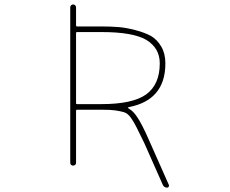

<svg xmlns="http://www.w3.org/2000/svg" viewBox="-20 -773 1040 869"><path d="M736.3 76.2Q722.7 76.2 716.8 63.5L632.8 -126Q610.4 -172.9 597.7 -197.3Q585 -222.7 572.3 -240.2Q558.6 -259.8 540 -265.6Q521.5 -270.5 501.5 -273.4Q481.4 -276.4 439.5 -276.4H328.1Q324.2 -276.4 324.2 -271.5V-36.1Q324.2 -30.3 320.3 -26.9Q316.4 -23.4 311 -23.4Q305.7 -23.4 301.8 -26.9Q297.9 -30.3 297.9 -36.1V-740.2Q297.9 -745.1 301.8 -749Q305.7 -752.9 311 -752.9Q316.4 -752.9 320.3 -749Q324.2 -745.1 324.2 -740.2V-658.2Q324.2 -653.3 328.1 -653.3H439.5Q481.4 -653.3 517.6 -650.4Q551.8 -647.5 592.8 -636.7Q633.8 -626 663.1 -610.4Q691.4 -593.8 710 -562Q728.5 -530.3 728.5 -486.3Q728.5 -399.4 683.6 -349.6Q643.6 -304.7 567.4 -289.1L560.5 -287.1Q558.6 -287.1 558.6 -285.6Q558.6 -284.2 559.6 -284.2L566.4 -279.3Q584 -268.6 599.6 -245.1Q622.1 -212.9 655.3 -136.7L744.1 63.5Q745.1 65.4 745.1 67.4Q745.1 69.3 743.2 72.3Q741.2 76.2 736.3 76.2ZM324.2 -305.7Q324.2 -301.8 328.1 -301.8H439.5Q580.1 -301.8 641.6 -345.7Q703.1 -390.6 703.1 -486.3Q703.1 -555.7 641.6 -592.8Q581.1 -627.9 439.5 -627.9H328.1Q324.2 -627.9 324.2 -624Z"/></svg>

Font: Rounded-X Mgen+ 1m thin
Style: Regular
Weight: 100
Designer: [Source Han Sans]
Ryoko NISHIZUKA  (kana & ideographs); Paul D. Hunt (Latin, Greek & Cyrillic); Wenlong ZHANG  (bopomofo
Version: Version 1.059.20150602